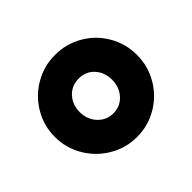

<svg xmlns="http://www.w3.org/2000/svg" viewBox="-105 -840 683 683"><g transform="rotate(-45 236.5 -498.5)"><path d="M30 -499Q30 -555 58 -602.5Q86 -650 133.5 -677.5Q181 -705 237 -705Q293 -705 340.5 -677.5Q388 -650 415.5 -602.5Q443 -555 443 -499Q443 -443 415.5 -395.5Q388 -348 340.5 -320Q293 -292 237 -292Q181 -292 133.5 -320Q86 -348 58 -395.5Q30 -443 30 -499ZM318 -499Q318 -536 295.5 -561Q273 -586 237 -586Q201 -586 178 -561Q155 -536 155 -499Q155 -462 178.5 -436.5Q202 -411 237 -411Q272 -411 295 -436.5Q318 -462 318 -499Z"/></g></svg>

Font: Biryani ExtraBold
Style: Regular
Weight: 800
Designer: Dan Reynolds and Mathieu Reguer
Foundry: Dan Reynolds and Mathieu Reguer
Version: Version 1.004; ttfautohint (v1.1) -l 5 -r 5 -G 72 -x 0 -D la